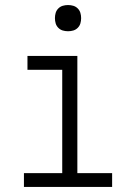

<svg xmlns="http://www.w3.org/2000/svg" viewBox="-20 -742 540 762"><path d="M75 0V-55H227V-465H89V-520H287V-55H425V0ZM250 -618Q239 -618 229 -621Q219 -624 211.5 -631.5Q204 -639 201 -649Q198 -659 198 -670Q198 -681 201 -691Q204 -701 211.5 -708.5Q219 -716 229 -719Q239 -722 250 -722Q261 -722 271 -719Q281 -716 288.5 -708.5Q296 -701 299 -691Q302 -681 302 -670Q302 -659 299 -649Q296 -639 288.5 -631.5Q281 -624 271 -621Q261 -618 250 -618Z"/></svg>

Font: Iosevka Curly Light
Style: Regular
Weight: 300
Monospace: yes
Designer: Belleve Invis
Foundry: Belleve Invis
Version: Version 22.1.2; ttfautohint (v1.8.4)